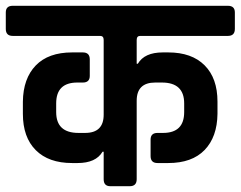

<svg xmlns="http://www.w3.org/2000/svg" viewBox="-50 -643 831 663"><path d="M422 -505V-423H426Q449 -462 512 -462H531Q612 -462 656.5 -417.5Q701 -373 701 -292V-250Q700 -170 656.5 -125Q613 -80 531 -80H494Q470 -80 470 -104V-161Q470 -184 494 -184H513Q586 -184 586 -256V-286Q586 -358 509 -358H486Q422 -358 422 -295V-24Q422 0 398 0H331Q308 0 308 -24V-119H304Q281 -80 218 -80H199Q118 -80 73.5 -124.5Q29 -169 29 -250V-292Q30 -372 73.5 -417Q117 -462 199 -462H236Q260 -462 260 -438V-381Q260 -358 236 -358H217Q144 -358 144 -286V-256Q144 -184 221 -184H244Q308 -184 308 -247V-505Q308 -519 296 -519H-6Q-30 -519 -30 -543V-600Q-30 -623 -6 -623H737Q761 -623 761 -600V-543Q761 -519 737 -519H434Q422 -519 422 -505Z"/></svg>

Font: Rajdhani
Style: Bold
Weight: 700
Designer: Satya Rajpurohit, Jyotish Sonowal
Foundry: Indian Type Foundry
Version: Version 1.201 February 1, 2022